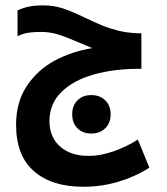

<svg xmlns="http://www.w3.org/2000/svg" viewBox="-20 -712 640 734"><path d="M41.5 -235Q41.5 -322 83 -384Q124.5 -446 190.5 -481Q256.5 -516 333 -528Q311.5 -536.5 286.5 -547.5Q238.5 -568.5 205.2 -579.2Q172 -590 137.5 -590Q107.5 -590 87.8 -586.8Q68 -583.5 47 -573.5V-672.5Q71 -683 93 -687.2Q115 -691.5 144 -691.5Q185.5 -691.5 220.8 -679.8Q256 -668 306.5 -643.5Q344.5 -625.5 371 -614.5Q397.5 -603.5 431.5 -595Q465.5 -586.5 504.5 -585L520.5 -584.5V-449H511Q416 -449 338.5 -427.2Q261 -405.5 215 -360.5Q169 -315.5 169 -248.5Q169 -210.5 186.2 -180.5Q203.5 -150.5 237.5 -133.2Q271.5 -116 320 -116Q364 -116 414 -133.5Q464 -151 507 -178.5L551 -71Q497 -36.5 432.5 -17.2Q368 2 298.5 2Q178 2 109.8 -57.5Q41.5 -117 41.5 -235ZM256 -275Q256 -308 276 -328.2Q296 -348.5 329 -348.5Q362 -348.5 382.5 -328.2Q403 -308 403 -275Q403 -242 382.5 -221.8Q362 -201.5 329 -201.5Q296 -201.5 276 -221.8Q256 -242 256 -275Z"/></svg>

Font: JuliaMono SemiBoldItalic
Style: Regular
Weight: 600
Italic angle: -9°
Monospace: yes
Designer: cormullion
Foundry: corm
Version: Version 0.049; ttfautohint (v1.8.4)